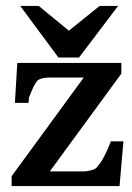

<svg xmlns="http://www.w3.org/2000/svg" viewBox="-20 -624 444 644"><path d="M314 -604H376L245 -431H176L48 -604H110L211 -521ZM19 -33 261 -364H149Q118 -364 106 -354Q94 -342 77 -296Q77 -295 77 -293L76 -282Q76 -280 76 -279H30L38 -413H387V-377L147 -49H255Q269 -49 272 -50Q285 -52 294 -55.5Q303 -59 308 -67Q329 -90 352 -150H394L381 0H19Z"/></svg>

Font: New Athena Unicode
Style: Bold
Weight: 700
Designer: J. Rusten 1997; rev. by R. Hancock 2001, 2002, rev. by D. Mastronarde 2002-2021
Foundry: Society for Classical Studies (formerly American Philological Association)
Version: Version 5.008